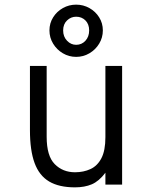

<svg xmlns="http://www.w3.org/2000/svg" viewBox="-20 -795 656 827"><path d="M303 12Q234.5 12 191.8 -13.2Q149 -38.5 129 -92.8Q109 -147 109 -234V-511H181V-206Q181 -123 215.8 -88Q250.5 -53 303 -53Q340 -53 369.8 -66.8Q399.5 -80.5 416.8 -113.5Q434 -146.5 434 -204V-511H506V0H434V-51Q406.5 -14.5 375.5 -1.2Q344.5 12 303 12ZM308 -550Q277 -550 250.8 -565.5Q224.5 -581 208.8 -607Q193 -633 193 -664Q193 -695 208.8 -720.2Q224.5 -745.5 250.8 -760.2Q277 -775 308 -775Q339 -775 365.2 -760.2Q391.5 -745.5 407.2 -720.2Q423 -695 423 -664Q423 -633 407.2 -607Q391.5 -581 365.2 -565.5Q339 -550 308 -550ZM308 -602Q332 -602 348 -619.5Q364 -637 364 -664Q364 -691 348 -707Q332 -723 308 -723Q285.5 -723 268.8 -707Q252 -691 252 -664Q252 -637 268.8 -619.5Q285.5 -602 308 -602Z"/></svg>

Font: Overpass Mono Light Light
Style: Regular
Weight: 300
Monospace: yes
Version: Version 4.000